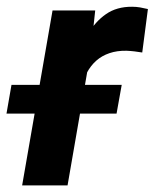

<svg xmlns="http://www.w3.org/2000/svg" viewBox="-22 -560 467 580"><path d="M252.4 -405.8 182.1 0H44.9L136.7 -528.3H265.6ZM424.8 -532.7 407.7 -401.4Q396 -403.3 384 -404.8Q372.1 -406.2 359.9 -406.7Q331.5 -407.2 308.6 -399.4Q285.6 -391.6 268.8 -376.7Q252 -361.8 240.5 -340.3Q229 -318.8 223.1 -292L196.3 -300.8Q201.2 -338.4 212.6 -380.1Q224.1 -421.9 244.9 -458.3Q265.6 -494.6 298.1 -517.3Q330.6 -540 377.4 -539.6Q389.6 -539.6 401.1 -537.6Q412.6 -535.6 424.8 -532.7ZM345.7 -303.7 330.1 -216.8H-2.4L12.7 -303.7Z"/></svg>

Font: Roboto
Style: Bold Italic
Weight: 700
Italic angle: -12°
Designer: Christian Robertson
Foundry: Google
Version: Version 3.0